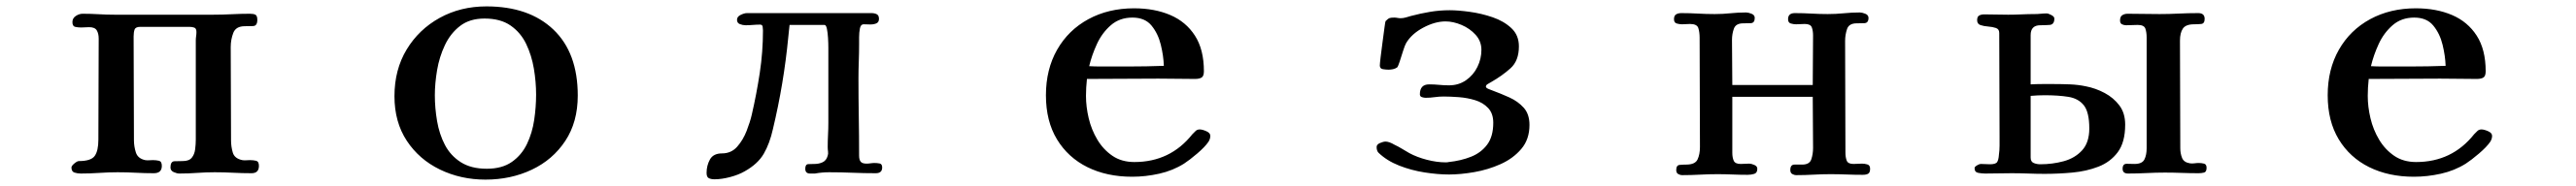

<svg xmlns="http://www.w3.org/2000/svg" viewBox="-20 -545 8040 582"><path d="M788 -26Q788 -3 765 -3Q736 -3 707.5 -4.5Q679 -6 650 -6Q622 -6 595 -4Q568 -2 540 -2Q532 -2 522 -6.5Q512 -11 512 -21Q512 -40 524.5 -40.5Q537 -41 550 -41Q570 -41 578.5 -51.5Q587 -62 589 -78Q591 -94 591 -108V-418Q591 -425 592 -431.5Q593 -438 593 -445Q593 -456 586.5 -458.5Q580 -461 571 -461H418Q403 -461 400 -452.5Q397 -444 397 -431Q397 -350 397.5 -269Q398 -188 398 -106Q398 -87 404 -68Q410 -49 433 -44Q439 -43 445 -43.5Q451 -44 457 -44Q467 -44 476 -42Q485 -40 485 -26Q485 -3 460 -3Q432 -3 404 -4.5Q376 -6 347 -6Q319 -6 290 -4Q261 -2 232 -2Q222 -2 212.5 -5Q203 -8 203 -21Q203 -26 212 -33.5Q221 -41 226 -41Q264 -41 275.5 -57Q287 -73 287 -108Q287 -188 287.5 -266.5Q288 -345 288 -424Q288 -440 282 -450Q276 -460 258 -460Q252 -460 245.5 -459.5Q239 -459 233 -459Q223 -459 214.5 -461Q206 -463 206 -476Q206 -488 216.5 -495Q227 -502 238 -502Q263 -502 288 -500.5Q313 -499 338 -499H645Q674 -499 703 -500.5Q732 -502 760 -502Q771 -502 777 -499Q783 -496 783 -483Q783 -464 770 -463.5Q757 -463 744 -463Q716 -463 708 -442Q700 -421 700 -398Q700 -325 700.5 -252Q701 -179 701 -106Q701 -86 706.5 -67.5Q712 -49 736 -44Q742 -43 748 -43.5Q754 -44 760 -44Q770 -44 779 -42Q788 -40 788 -26Z M1653 -249Q1653 -289 1646 -330.5Q1639 -372 1622 -407.5Q1605 -443 1573.5 -465Q1542 -487 1492 -487Q1446 -487 1416 -464Q1386 -441 1368.5 -404Q1351 -367 1344 -325.5Q1337 -284 1337 -247Q1337 -207 1344 -166Q1351 -125 1368.5 -91.5Q1386 -58 1418 -37.5Q1450 -17 1499 -17Q1547 -17 1577.5 -38.5Q1608 -60 1624.5 -94.5Q1641 -129 1647 -169.5Q1653 -210 1653 -249ZM1783 -246Q1783 -163 1744 -104Q1705 -45 1639.5 -14Q1574 17 1495 17Q1418 17 1353 -14.5Q1288 -46 1249.5 -104.5Q1211 -163 1211 -244Q1211 -327 1249 -390Q1287 -453 1352 -489Q1417 -525 1498 -525Q1631 -525 1707 -452.5Q1783 -380 1783 -246Z M2733 -21Q2733 -3 2713 -3Q2676 -3 2640 -4.5Q2604 -6 2567 -6Q2556 -6 2545 -5Q2534 -4 2523 -2Q2519 -2 2515.5 -2Q2512 -2 2508 -2Q2493 -2 2493 -17Q2493 -31 2502.5 -31.5Q2512 -32 2522 -32Q2536 -32 2547.5 -37.5Q2559 -43 2563 -58Q2565 -64 2564 -71Q2563 -78 2563 -85Q2563 -104 2564 -123Q2565 -142 2565 -161Q2565 -216 2565 -270Q2565 -324 2565 -378Q2565 -382 2565 -396Q2565 -410 2564 -426.5Q2563 -443 2560.5 -455Q2558 -467 2553 -467H2444Q2443 -458 2442 -448.5Q2441 -439 2440 -429Q2433 -356 2421 -284Q2409 -212 2392 -141Q2382 -96 2363.5 -64Q2345 -32 2304 -9Q2285 2 2258.5 9Q2232 16 2210 16Q2199 16 2192 12.5Q2185 9 2185 -4Q2185 -27 2195.5 -46Q2206 -65 2233 -65Q2262 -65 2280.5 -86Q2299 -107 2310 -135.5Q2321 -164 2326 -186Q2341 -251 2351 -317Q2361 -383 2361 -450Q2361 -455 2360 -461.5Q2359 -468 2352 -468Q2341 -468 2329.5 -467Q2318 -466 2307 -466Q2298 -466 2289 -469.5Q2280 -473 2280 -483Q2280 -493 2291.5 -498.5Q2303 -504 2311 -504H2700Q2709 -504 2716 -500.5Q2723 -497 2723 -486Q2723 -475 2714 -471.5Q2705 -468 2694 -468.5Q2683 -469 2675 -469Q2666 -469 2663.5 -456Q2661 -443 2661 -428.5Q2661 -414 2661 -408Q2661 -380 2660 -353Q2659 -326 2659 -299Q2659 -239 2660 -178.5Q2661 -118 2661 -58Q2661 -45 2666 -39Q2671 -33 2684 -33Q2690 -33 2696.5 -34Q2703 -35 2709 -35Q2717 -35 2725 -33.5Q2733 -32 2733 -21Z M3612 -339Q3611 -370 3602.5 -405Q3594 -440 3573.5 -465Q3553 -490 3514 -490Q3474 -490 3446.5 -466Q3419 -442 3403 -407Q3387 -372 3379 -338Q3396 -337 3413 -337Q3430 -337 3446 -337H3502Q3530 -337 3557 -337.5Q3584 -338 3612 -339ZM3757 -120Q3757 -110 3751 -101Q3740 -85 3716 -64.5Q3692 -44 3675 -33Q3640 -11 3597.5 -1.5Q3555 8 3513 8Q3434 8 3373.5 -22Q3313 -52 3278.5 -109Q3244 -166 3244 -247Q3244 -328 3279 -389.5Q3314 -451 3376.5 -485Q3439 -519 3519 -519Q3583 -519 3632 -498Q3681 -477 3709 -433.5Q3737 -390 3737 -322Q3737 -307 3730 -302.5Q3723 -298 3709 -298Q3681 -298 3652.5 -298.5Q3624 -299 3595 -299Q3540 -299 3484 -298.5Q3428 -298 3372 -298Q3369 -271 3369 -245Q3369 -211 3377.5 -175Q3386 -139 3404.5 -108Q3423 -77 3451.5 -57.5Q3480 -38 3520 -38Q3632 -38 3701 -125Q3706 -130 3711 -135Q3716 -140 3724 -140Q3732 -140 3744.5 -134.5Q3757 -129 3757 -120Z M4753 -154Q4753 -109 4727.5 -79Q4702 -49 4663 -31.5Q4624 -14 4581 -6.5Q4538 1 4502 1Q4467 1 4425.5 -5.5Q4384 -12 4346 -27Q4308 -42 4282 -67Q4276 -73 4276 -85Q4276 -93 4286.5 -97.5Q4297 -102 4304 -102Q4315 -102 4332 -92Q4343 -87 4356 -79Q4369 -71 4378 -66Q4402 -53 4433 -45Q4464 -37 4491 -37Q4498 -37 4501 -38Q4539 -42 4570.5 -54.5Q4602 -67 4621 -92.5Q4640 -118 4640 -161Q4640 -190 4624 -207Q4608 -224 4583.5 -231.5Q4559 -239 4532.5 -241Q4506 -243 4485 -243Q4471 -243 4457 -241Q4443 -239 4429 -239Q4424 -239 4417.5 -241Q4411 -243 4411 -250Q4411 -281 4440 -281Q4456 -281 4471 -279.5Q4486 -278 4502 -278Q4532 -278 4555 -294Q4578 -310 4590.5 -335.5Q4603 -361 4603 -389Q4603 -416 4585 -436Q4567 -456 4541 -467Q4515 -478 4491 -478Q4458 -478 4421.5 -458.5Q4385 -439 4368 -410Q4364 -403 4358.5 -385.5Q4353 -368 4348 -352.5Q4343 -337 4340 -334Q4334 -330 4327 -328.5Q4320 -327 4313 -327Q4306 -327 4296 -328.5Q4286 -330 4286 -340Q4286 -345 4288.5 -366.5Q4291 -388 4294.5 -413.5Q4298 -439 4300.5 -458.5Q4303 -478 4304 -479Q4312 -487 4316.5 -488.5Q4321 -490 4331 -490Q4336 -490 4341 -489Q4346 -488 4351 -488Q4359 -488 4367.5 -490.5Q4376 -493 4383 -495Q4413 -503 4443 -508Q4473 -513 4504 -513Q4530 -513 4566.5 -508Q4603 -503 4638 -491Q4673 -479 4696.5 -457Q4720 -435 4720 -400Q4720 -355 4694 -331.5Q4668 -308 4633 -288Q4630 -286 4623.5 -282.5Q4617 -279 4617 -274Q4617 -270 4625.5 -266.5Q4634 -263 4637 -262Q4664 -252 4690.5 -240Q4717 -228 4735 -208Q4753 -188 4753 -154Z M5816 -17Q5816 -5 5810 -1.5Q5804 2 5793 2Q5768 2 5743 1Q5718 0 5692 0Q5666 0 5639.5 1.5Q5613 3 5586 3Q5579 3 5573 -0.5Q5567 -4 5567 -13Q5567 -30 5580 -30Q5593 -30 5604 -30Q5627 -30 5632.5 -46.5Q5638 -63 5638 -82Q5638 -123 5637.5 -162.5Q5637 -202 5637 -242H5386V-67Q5386 -52 5390.5 -42Q5395 -32 5412 -32Q5419 -32 5425.5 -32.5Q5432 -33 5439 -33Q5445 -33 5454.5 -29Q5464 -25 5464 -17Q5464 -4 5454.5 -1Q5445 2 5434 2Q5411 2 5387 1Q5363 0 5340 0Q5312 0 5285 1.5Q5258 3 5230 3Q5223 3 5217 -0.5Q5211 -4 5211 -13Q5211 -28 5221.5 -29Q5232 -30 5242 -30Q5270 -30 5277.5 -46Q5285 -62 5285 -85Q5285 -171 5284.5 -256.5Q5284 -342 5284 -427Q5284 -444 5280 -457Q5276 -470 5254 -470Q5248 -470 5241.5 -469.5Q5235 -469 5229 -469Q5221 -469 5212.5 -471.5Q5204 -474 5204 -485Q5204 -496 5210.5 -500Q5217 -504 5227 -504Q5253 -504 5279 -502.5Q5305 -501 5331 -501Q5356 -501 5380 -503.5Q5404 -506 5429 -506Q5436 -506 5446 -502Q5456 -498 5456 -489Q5456 -473 5443.5 -472.5Q5431 -472 5420 -472Q5397 -472 5391 -455.5Q5385 -439 5385 -420Q5385 -385 5385.5 -349.5Q5386 -314 5386 -279H5637Q5637 -318 5637.5 -357Q5638 -396 5638 -434Q5638 -449 5634 -459.5Q5630 -470 5612 -470Q5605 -470 5598.5 -469.5Q5592 -469 5585 -469Q5577 -469 5568.5 -471.5Q5560 -474 5560 -485Q5560 -504 5581 -504Q5607 -504 5633 -502.5Q5659 -501 5684 -501Q5709 -501 5734 -503.5Q5759 -506 5784 -506Q5791 -506 5801 -502Q5811 -498 5811 -489Q5811 -473 5798 -472.5Q5785 -472 5774 -472Q5750 -472 5744 -454Q5738 -436 5738 -417Q5738 -329 5738.5 -242Q5739 -155 5739 -67Q5739 -53 5743 -42.5Q5747 -32 5764 -32Q5771 -32 5777.5 -32.5Q5784 -33 5791 -33Q5799 -33 5807.5 -30.5Q5816 -28 5816 -17Z M6500 -143Q6500 -194 6483 -215.5Q6466 -237 6434.5 -242Q6403 -247 6361 -247Q6350 -247 6339 -246.5Q6328 -246 6317 -245V-52Q6317 -39 6326.5 -35Q6336 -31 6347 -31Q6385 -31 6420 -40.5Q6455 -50 6477.5 -74.5Q6500 -99 6500 -143ZM6612 -155Q6612 -100 6589 -69Q6566 -38 6528.5 -23.5Q6491 -9 6447 -5Q6403 -1 6361 -1Q6336 -1 6310 -2Q6284 -3 6258 -3Q6237 -3 6216 -2.5Q6195 -2 6175 -2Q6166 -2 6154 -4Q6142 -6 6142 -19Q6142 -23 6149.5 -27.5Q6157 -32 6161 -32Q6169 -32 6176 -31.5Q6183 -31 6190 -31Q6208 -31 6212.5 -38Q6217 -45 6218 -61Q6220 -75 6220 -89.5Q6220 -104 6220 -118Q6220 -199 6219.5 -280Q6219 -361 6219 -442Q6219 -454 6208.5 -457.5Q6198 -461 6184.5 -462Q6171 -463 6160.5 -466.5Q6150 -470 6150 -482Q6150 -493 6156.5 -496.5Q6163 -500 6172 -500Q6191 -500 6209.5 -499.5Q6228 -499 6247 -499Q6268 -499 6288.5 -500Q6309 -501 6330 -501Q6339 -501 6348.5 -502Q6358 -503 6367 -503Q6372 -503 6381.5 -498Q6391 -493 6391 -487Q6391 -468 6376 -467Q6361 -466 6347 -466Q6317 -466 6317 -435V-281Q6335 -282 6353.5 -282Q6372 -282 6390 -282Q6415 -282 6440 -281Q6465 -280 6489 -275Q6520 -269 6548 -254Q6576 -239 6594 -215Q6612 -191 6612 -155ZM6866 -20Q6866 -7 6858 -5Q6850 -3 6841 -3Q6815 -3 6788.5 -4Q6762 -5 6736 -5Q6708 -5 6679 -3.5Q6650 -2 6621 -2Q6604 -2 6604 -17Q6604 -33 6617.5 -32.5Q6631 -32 6641 -32Q6665 -32 6672 -46Q6679 -60 6679 -81V-428Q6679 -444 6675 -455.5Q6671 -467 6651 -467Q6642 -467 6633 -466.5Q6624 -466 6615 -466Q6608 -466 6602 -469Q6596 -472 6596 -481Q6596 -493 6603 -497.5Q6610 -502 6620 -502Q6645 -502 6669.5 -501.5Q6694 -501 6719 -501Q6749 -501 6779 -502.5Q6809 -504 6840 -504Q6860 -504 6860 -486Q6860 -471 6849 -470Q6838 -469 6827 -469Q6801 -469 6792 -455.5Q6783 -442 6783 -418Q6783 -333 6783.5 -249Q6784 -165 6784 -81Q6784 -65 6789.5 -51Q6795 -37 6814 -34Q6821 -33 6828 -34Q6835 -35 6842 -35Q6850 -35 6858 -33Q6866 -31 6866 -20Z M7612 -339Q7611 -370 7602.5 -405Q7594 -440 7573.5 -465Q7553 -490 7514 -490Q7474 -490 7446.5 -466Q7419 -442 7403 -407Q7387 -372 7379 -338Q7396 -337 7413 -337Q7430 -337 7446 -337H7502Q7530 -337 7557 -337.5Q7584 -338 7612 -339ZM7757 -120Q7757 -110 7751 -101Q7740 -85 7716 -64.5Q7692 -44 7675 -33Q7640 -11 7597.5 -1.5Q7555 8 7513 8Q7434 8 7373.5 -22Q7313 -52 7278.5 -109Q7244 -166 7244 -247Q7244 -328 7279 -389.5Q7314 -451 7376.5 -485Q7439 -519 7519 -519Q7583 -519 7632 -498Q7681 -477 7709 -433.5Q7737 -390 7737 -322Q7737 -307 7730 -302.5Q7723 -298 7709 -298Q7681 -298 7652.5 -298.5Q7624 -299 7595 -299Q7540 -299 7484 -298.5Q7428 -298 7372 -298Q7369 -271 7369 -245Q7369 -211 7377.5 -175Q7386 -139 7404.5 -108Q7423 -77 7451.5 -57.5Q7480 -38 7520 -38Q7632 -38 7701 -125Q7706 -130 7711 -135Q7716 -140 7724 -140Q7732 -140 7744.5 -134.5Q7757 -129 7757 -120Z"/></svg>

Font: Kaisei Decol
Style: Bold
Weight: 700
Designer: Font-Kai, 金井和夫
Foundry: KAZUO KANAI
Version: Version 5.003